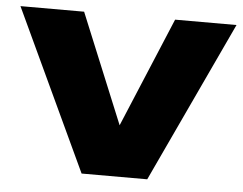

<svg xmlns="http://www.w3.org/2000/svg" viewBox="-45 -625 859 679"><g transform="rotate(5 384.5 -285.5)"><path d="M422 -97 352 -98 550 -571H768L501 0H268L1 -571H227Z"/></g></svg>

Font: Unbounded
Style: Bold
Weight: 700
Designer: Luke Prowse, Jean-Baptiste Morizot, Fátima Lázaro, Florian Runge
Foundry: NaN
Version: Version 1.700